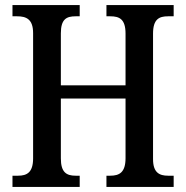

<svg xmlns="http://www.w3.org/2000/svg" viewBox="-20 -734 730 754"><path d="M29 0H293V-44H277C241 -44 219 -57 219 -112V-347H473V-113C473 -57 449 -44 413 -44H398V0H662V-44H640C606 -44 581 -56 581 -109V-602C581 -659 605 -670 640 -670H662V-714H398V-670H413C449 -670 473 -659 473 -602V-399H219V-603C219 -659 241 -670 277 -670H293V-714H29V-670H47C83 -670 110 -659 110 -604V-112C110 -57 86 -44 51 -44H29Z"/></svg>

Font: Noto Serif Hebrew Condensed Medium
Style: Regular
Weight: 500
Width: 3
Designer: Monotype Design Team
Foundry: Monotype Imaging Inc.
Version: Version 2.004